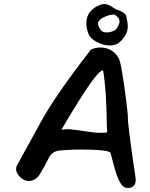

<svg xmlns="http://www.w3.org/2000/svg" viewBox="-20 -905 744 954"><path d="M527 -679Q494 -679 460.5 -696.5Q427 -714 418 -741Q409 -767 409 -789Q409 -856 481 -882Q489 -885 498 -885Q519 -885 544 -866Q548 -864 552.5 -861Q557 -858 564 -856Q570 -854 574.5 -852Q579 -850 583 -848Q591 -844 598.5 -838Q606 -832 607 -827Q615 -790 615 -775Q615 -750 602 -728Q579 -692 555 -684Q540 -679 527 -679ZM512 -744Q524 -744 536.5 -748.5Q549 -753 556 -759Q574 -782 574 -798Q574 -804 569 -816Q567 -817 558 -826Q550 -834 546 -833Q523 -833 493 -818Q475 -810 466 -790Q467 -780 472.5 -769.5Q478 -759 483 -753Q491 -744 512 -744ZM617 29Q615 29 611.5 28.5Q608 28 603 27Q588 23 575 -1.5Q562 -26 551 -64.5Q540 -103 529 -145Q528 -153 486 -158Q466 -160 440.5 -161Q415 -162 386 -162Q350 -162 316.5 -160Q283 -158 275 -157Q238 -153 221 -118Q205 -83 177 -38Q158 -8 126 -6Q97 -4 74 -32Q60 -49 60 -64Q60 -76 66 -86Q110 -167 183 -299Q255 -431 432 -659Q455 -669 480 -669Q509 -669 534 -654Q559 -639 572 -611Q577 -600 583 -567Q589 -534 595.5 -491Q602 -448 607 -406Q612 -364 615 -334Q615 -301 622 -247Q629 -193 641 -106Q643 -95 645 -80.5Q647 -66 650 -48Q652 -30 653.5 -19.5Q655 -9 654 -5Q653 11 642.5 20Q632 29 617 29ZM479 -245Q487 -245 495.5 -245.5Q504 -246 512 -247Q512 -256 512 -263Q512 -270 511 -275Q510 -373 505 -443Q500 -513 492 -556Q473 -553 430 -492Q408 -461 371.5 -403.5Q335 -346 285 -260Q304 -264 322 -263Q336 -262 356 -259.5Q376 -257 402 -253Q409 -252 433.5 -248.5Q458 -245 479 -245Z"/></svg>

Font: Mansalva
Style: Regular
Weight: 400
Designer: Carolina Short
Foundry: Carolina Short
Version: Version 2.112; ttfautohint (v1.8.4.7-5d5b)